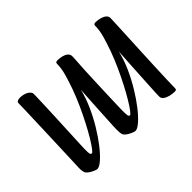

<svg xmlns="http://www.w3.org/2000/svg" viewBox="-120 -920 1195 1195"><g transform="rotate(-45 477.5 -322.5)"><path d="M162.9 5.2Q158 5.2 146.8 1.1Q135.6 -3 123.1 -9.9Q110.6 -16.7 101.2 -25.5Q91.8 -34.3 89.5 -42.9Q87.8 -49.8 86.5 -60.3Q85.1 -70.8 85.8 -85.9Q86.5 -98.6 87.7 -131.1Q88.9 -163.6 90.6 -209.4Q92.3 -255.1 94.3 -307.3Q96.3 -359.5 98 -411.5Q99.7 -463.5 101.4 -509.2Q103.1 -554.9 103.9 -587.4Q104.8 -619.9 104.8 -632.2Q104.8 -641.1 113.4 -645.6Q122 -650.1 132.7 -650.1Q162.3 -650.1 183.9 -639.9Q205.5 -629.8 212.6 -611.6Q213.2 -609.7 212.5 -584.4Q211.8 -559.1 210.3 -518.1Q208.8 -477.1 206.7 -428.5Q204.7 -379.8 202.3 -331.1Q199.9 -282.3 198.1 -240.4Q196.2 -198.5 195 -171Q193.8 -143.5 193.8 -139.1Q193.2 -105.3 196.3 -96.6Q199.5 -88 207.6 -88Q212.6 -88 228.3 -108.6Q244.1 -129.3 265.6 -165.1Q287.1 -200.8 311.5 -247.8Q336 -294.7 360.1 -347.7Q384.2 -400.6 404 -454.9Q422.1 -506.1 434.8 -550.8Q447.6 -595.4 447.6 -635.5Q447.6 -642.6 451.4 -646Q455.3 -649.4 464.7 -649.4Q484.2 -649.4 502.7 -645Q521.1 -640.6 533.9 -630.7Q546.7 -620.9 548.2 -604.8Q548.8 -599.8 547.8 -583.7Q546.8 -567.5 545.7 -550.3Q544.7 -533.1 544 -524.4Q542.6 -505.8 541.1 -472.7Q539.5 -439.6 538 -399Q536.5 -358.3 534.8 -316.5Q533.2 -274.6 532 -237.6Q530.8 -200.6 530 -174.1Q529.2 -147.6 529.2 -139.1Q529.2 -105.3 532 -96.6Q534.8 -88 542.9 -88Q547.9 -88 563.6 -108.6Q579.4 -129.3 600.9 -165.1Q622.4 -200.8 646.8 -247.8Q671.3 -294.7 695.4 -347.7Q719.5 -400.6 739.3 -454.9Q757.4 -506.1 770.2 -550.8Q782.9 -595.4 782.9 -635.5Q782.9 -642.6 786.8 -646Q790.6 -649.4 800 -649.4Q819.5 -649.4 838.9 -644.2Q858.2 -639.1 871.3 -628.6Q884.5 -618.1 884.5 -602.6Q884.5 -594.5 882.6 -554.6Q880.8 -514.7 878.1 -455.4Q875.4 -396.1 872 -328.7Q868.7 -261.3 866 -196.9Q863.3 -132.5 861.5 -82.5Q859.6 -32.4 859.6 -8.6Q859.6 -1.5 856.6 1.8Q853.5 5.2 843.9 5.2Q823.9 5.2 802.7 0.1Q781.5 -5.1 767.3 -15.6Q753.2 -26 753.2 -41.5Q753.2 -50.8 754.4 -79.6Q755.6 -108.5 758.1 -148.7Q760.6 -188.8 762.8 -232.7Q765 -276.5 767.6 -316.1Q770.1 -355.8 771.8 -383.2Q773.4 -410.5 773.7 -417.2Q760.7 -360.9 734.2 -301.2Q707.7 -241.5 674.4 -186.7Q641.2 -131.8 607.3 -88.5Q573.5 -45.2 544.5 -20Q515.6 5.2 498.2 5.2Q493.3 5.2 481.9 1.1Q470.6 -3 457.8 -9.9Q445 -16.7 435.4 -25.5Q425.9 -34.3 423.6 -42.9Q421.9 -49.8 421 -60.3Q420.2 -70.8 420.2 -85.9Q420.2 -93.4 421.4 -118.3Q422.6 -143.3 424.6 -178.7Q426.6 -214.1 428.7 -253.3Q430.7 -292.4 432.9 -327.4Q435.1 -362.3 436.6 -386.7Q438.1 -411.1 438.4 -416.9Q425 -360.3 398.6 -300.6Q372.1 -240.9 338.8 -186.2Q305.6 -131.5 271.9 -88.3Q238.2 -45.2 209.2 -20Q180.3 5.2 162.9 5.2Z"/></g></svg>

Font: Briem Hand Thin
Style: Regular
Weight: 100
Designer: Gunnlaugur SE Briem, Eben Sorkin
Foundry: Sorkin Type Co.
Version: Version 1.003